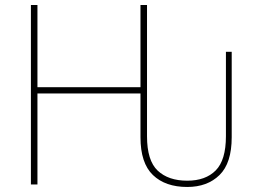

<svg xmlns="http://www.w3.org/2000/svg" viewBox="-20 -734 1040 764"><path d="M103 -714H129V-387H539V-714H565V-192Q565 -95 607.5 -55Q650 -15 725 -15Q798 -15 838.5 -56Q879 -97 879 -192V-528H902V-188Q902 -85 853.5 -37.5Q805 10 725 10Q638 10 588.5 -37.5Q539 -85 539 -188V-362H129V0H103Z"/></svg>

Font: Noto Sans UI Thin
Style: Regular
Weight: 250
Designer: Monotype Design Team
Foundry: Monotype Imaging Inc.
Version: Version 1.001